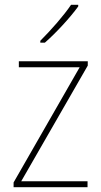

<svg xmlns="http://www.w3.org/2000/svg" viewBox="-20 -785 423 805"><path d="M308 -758V-765H278C247 -719 194 -659 149 -614V-606H168C215 -647 274 -711 308 -758ZM347 0V-25H69L348 -510V-528H59V-503H314L37 -20V0Z"/></svg>

Font: Noto Sans Hebrew SemiCondensed Thin
Style: Regular
Weight: 100
Width: 4
Designer: Monotype Design Team
Foundry: Monotype Imaging Inc.
Version: Version 2.004